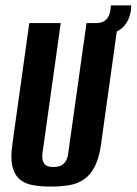

<svg xmlns="http://www.w3.org/2000/svg" viewBox="-20 -676 504 708"><path d="M168 12Q132 12 102.5 7Q73 2 53.5 -14Q34 -30 26 -61.5Q18 -93 26 -147L88 -591H204L137 -114Q134 -93 139 -80.5Q144 -68 154 -64Q164 -60 177 -60Q190 -60 201.5 -64Q213 -68 221.5 -80.5Q230 -93 232 -114L299 -591H415L353 -147Q346 -94 329.5 -62Q313 -30 289 -14Q265 2 234 7Q203 12 168 12ZM313 -541 319 -591H336Q380 -591 387 -638L389 -656H464L463 -639Q455 -586 417.5 -563.5Q380 -541 313 -541Z"/></svg>

Font: Alumni Sans Thin
Style: Bold Italic
Weight: 700
Italic angle: -8°
Version: Version 1.016